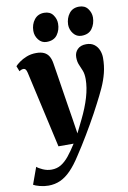

<svg xmlns="http://www.w3.org/2000/svg" viewBox="-137 -847 773 1160"><g transform="rotate(-10 250.0 -266.5)"><path d="M58.5 -443Q55 -458.5 49.8 -464.5Q44.5 -470.5 37.5 -470.5Q30.5 -470.5 24.2 -468.2Q18 -466 11 -461L-2 -494Q6 -503.5 24.8 -517.2Q43.5 -531 70.2 -541.5Q97 -552 129 -552Q158.5 -552 177.2 -543Q196 -534 206.5 -516.2Q217 -498.5 221 -472.5Q227.5 -433.5 234.2 -389.8Q241 -346 248.2 -300.2Q255.5 -254.5 262.5 -209.2Q269.5 -164 276.5 -122L290.5 -30.5L329.5 -110Q345 -141.5 357.5 -172.8Q370 -204 378.8 -233.8Q387.5 -263.5 392 -291.5Q396.5 -319.5 396.5 -345Q396.5 -377 388.2 -397.8Q380 -418.5 371.5 -437.8Q363 -457 363 -484.5Q363 -513.5 382.2 -532.8Q401.5 -552 435.5 -552Q465.5 -552 484.8 -537.5Q504 -523 513 -500.2Q522 -477.5 522 -453.5Q522 -405 511 -361.5Q500 -318 480.5 -275.2Q461 -232.5 436.5 -186Q423 -159.5 407 -130.2Q391 -101 373.5 -70.5Q356 -40 338 -10Q320 20 302 48.8Q284 77.5 267 103Q234 155 202.2 187.5Q170.5 220 137 235Q103.5 250 64.5 250Q37.5 250 11 243Q-15.5 236 -27.5 228.5L10 125Q20.5 135 46.2 146.5Q72 158 99 158Q132 158 157.5 142.5Q183 127 206.8 97.8Q230.5 68.5 257 26.5H164ZM204 -607Q173.5 -607 154.2 -631.8Q135 -656.5 135.5 -687Q136 -726.5 158 -754.8Q180 -783 218.5 -783Q254.5 -783 272.5 -758.2Q290.5 -733.5 290.5 -704.5Q290.5 -665.5 269.5 -636.2Q248.5 -607 204 -607ZM418 -607Q387.5 -607 368.2 -631.8Q349 -656.5 349 -687Q350 -726.5 371.5 -754.8Q393 -783 432.5 -783Q468 -783 486.2 -758.2Q504.5 -733.5 504.5 -704.5Q504 -665.5 483 -636.2Q462 -607 418 -607Z"/></g></svg>

Font: Merriweather 60pt Black
Style: Italic
Weight: 900
Italic angle: -7.8°
Version: Version 2.101